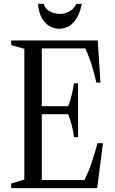

<svg xmlns="http://www.w3.org/2000/svg" viewBox="-20 -970 592 990"><path d="M37.5 0V-24L105.5 -44V-718.5L37.5 -737.5V-761.5H484L498 -544H477Q467.5 -586 453.5 -632.2Q439.5 -678.5 419.5 -720.5H195.5V-422.5H331.5Q343 -452 350 -481.8Q357 -511.5 361.5 -540.5H382.5V-263H361.5Q358 -293 350.5 -322.5Q343 -352 331.5 -381H195.5V-41.5H415.5Q439 -89.5 454.2 -136.5Q469.5 -183.5 483 -231.5H511L481 0ZM285 -821.5Q262 -821.5 238.2 -833.8Q214.5 -846 197.2 -874.2Q180 -902.5 176 -950.5H204.5Q214 -923 237.2 -910.8Q260.5 -898.5 288.5 -898.5Q314 -898.5 337.2 -910.8Q360.5 -923 374 -950.5H402.5Q389.5 -893 368.2 -865.5Q347 -838 324.5 -829.8Q302 -821.5 285 -821.5Z"/></svg>

Font: Libre Caslon Condensed
Style: Regular
Weight: 400
Designer: Pablo Impallari, Rodrigo Fuenzalida, Katja Schimmel, Ertekin Erdin
Foundry: Pablo Impallari, Rodrigo Fuenzalida
Version: Version 2.000; ttfautohint (v1.8.4.7-5d5b);gftools[0.9.33]